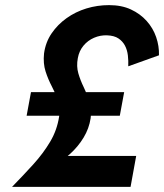

<svg xmlns="http://www.w3.org/2000/svg" viewBox="-20 -730 641 750"><path d="M101 -370 84 -278H448L465 -370ZM481 -471 601 -514Q602 -550 590 -585Q578 -620 553 -648Q528 -676 491.5 -693Q455 -710 406 -710Q360 -710 317.5 -697Q275 -684 240 -659Q205 -634 181.5 -599.5Q158 -565 152 -521Q148 -482 158 -451Q168 -420 182.5 -392.5Q197 -365 207 -336.5Q217 -308 211 -275Q203 -222 176 -176.5Q149 -131 110.5 -88.5Q72 -46 27 0H490L512 -121H166L121 -51Q154 -62 188.5 -81.5Q223 -101 254 -129Q285 -157 306.5 -192.5Q328 -228 334 -268Q339 -304 329.5 -333.5Q320 -363 307 -389.5Q294 -416 286 -443.5Q278 -471 284 -503Q289 -531 306 -551.5Q323 -572 347.5 -582.5Q372 -593 398 -592Q426 -591 442.5 -580Q459 -569 468 -552Q477 -535 479.5 -513.5Q482 -492 481 -471Z"/></svg>

Font: Jost SemiBold
Style: Italic
Weight: 600
Italic angle: -5°
Version: Version 3.710